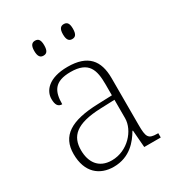

<svg xmlns="http://www.w3.org/2000/svg" viewBox="-179 -848 886 967"><g transform="rotate(-30 263.5 -364.5)"><path d="M339 -652C357 -652 368 -662 368 -696C368 -729 357 -739 339 -739C322 -739 310 -729 310 -696C310 -662 322 -652 339 -652ZM172 -652C190 -652 201 -662 201 -696C201 -729 190 -739 172 -739C155 -739 143 -729 143 -696C143 -662 155 -652 172 -652ZM199 10C294 10 343 -54 370 -100H373L381 0H477V-25H471C419 -25 412 -40 412 -111V-383C412 -485 366 -543 248 -543C137 -543 97 -490 97 -443C97 -408 108 -393 131 -393C131 -467 153 -513 248 -513C354 -513 370 -454 370 -371V-307L287 -304C128 -299 55 -252 55 -147C55 -39 118 10 199 10ZM207 -23C129 -23 97 -78 97 -145C97 -225 142 -273 289 -278L370 -281V-174C370 -104 300 -23 207 -23Z"/></g></svg>

Font: Noto Serif Lao ExtraLight
Style: Regular
Weight: 200
Designer: Monotype Design Team
Foundry: Monotype Imaging Inc.
Version: Version 2.003